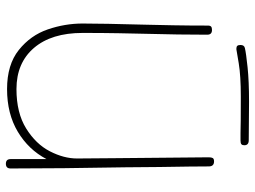

<svg xmlns="http://www.w3.org/2000/svg" viewBox="-127 -739 867 653"><g transform="rotate(90 306.5 -412.5)"><path d="M553 -15Q553 1 537 1Q529 1 525 -3Q521 -7 521 -16V-137Q489 -76 428 -39.5Q367 -3 283 -3Q200 -3 150 -43Q100 -83 80 -141.5Q60 -200 60 -260Q60 -327 64 -475Q65 -515 66 -568.5Q67 -622 67 -686Q67 -694 70.5 -697Q74 -700 82 -700Q98 -700 98 -684Q98 -587 95 -477Q94 -438 93 -382.5Q92 -327 92 -260Q92 -154 143 -94.5Q194 -35 283 -35Q364 -35 417 -68Q470 -101 494.5 -148.5Q519 -196 519 -241L518 -365Q515 -638 515 -689Q515 -698 517.5 -702.5Q520 -707 529 -707Q546 -707 546 -689Q546 -639 548 -521L549 -405Q553 -183 553 -15ZM145 -783Q139 -783 136 -786Q133 -789 133 -797Q133 -810 144 -812Q161 -816 208.5 -821Q256 -826 326 -826L457 -825Q474 -825 474 -810Q474 -803 470.5 -800Q467 -797 458 -797H432Q408 -798 309 -798Q238 -798 195.5 -791Q153 -784 148 -783Z"/></g></svg>

Font: Mali ExtraLight
Style: Regular
Weight: 275
Version: Version 1.000; ttfautohint (v1.6)